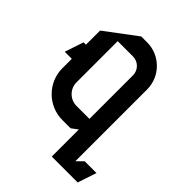

<svg xmlns="http://www.w3.org/2000/svg" viewBox="-246 -801 1153 1153"><g transform="rotate(45 330.0 -225.0)"><path d="M190 -550H320C364.2 -550 400 -514.2 400 -470V-100H290C234.8 -100 190 -144.8 190 -200ZM520 140V-470C520 -580.4 430.4 -670 320 -670H270L70 -520V-400H50L10 -280H70V-200C70 -78.6 168.6 20 290 20H360L400 -10V220H620L660 100H560Z"/></g></svg>

Font: Abibas
Style: Medium
Weight: 500
Version: Version 0.3